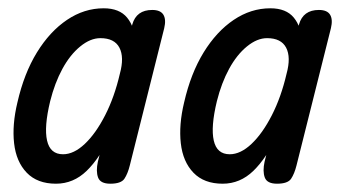

<svg xmlns="http://www.w3.org/2000/svg" viewBox="-20 -443 844 463"><path d="M115 0Q70 0 44.5 -26.5Q19 -53 14 -97.5Q9 -142 22 -196Q38 -266 69 -316.5Q100 -367 141.5 -395Q183 -423 230 -423Q268 -423 286.5 -400.5Q305 -378 307 -339.5Q309 -301 295 -252Q273 -175 247 -118.5Q221 -62 189 -31Q157 0 115 0ZM132 -71Q158 -71 184.5 -96Q211 -121 233.5 -165Q256 -209 269 -265Q280 -305 268 -328Q256 -351 222 -351Q198 -351 173.5 -331Q149 -311 130.5 -277Q112 -243 101 -199Q86 -137 93.5 -104Q101 -71 132 -71ZM246 0Q222 0 216.5 -15Q211 -30 216 -53L299 -384Q309 -419 347 -419Q367 -419 374 -407.5Q381 -396 376 -375L293 -44Q288 -24 280 -12Q272 0 246 0Z M517 0Q472 0 446.5 -26.5Q421 -53 416 -97.5Q411 -142 424 -196Q440 -266 471 -316.5Q502 -367 543.5 -395Q585 -423 632 -423Q670 -423 688.5 -400.5Q707 -378 709 -339.5Q711 -301 697 -252Q675 -175 649 -118.5Q623 -62 591 -31Q559 0 517 0ZM534 -71Q560 -71 586.5 -96Q613 -121 635.5 -165Q658 -209 671 -265Q682 -305 670 -328Q658 -351 624 -351Q600 -351 575.5 -331Q551 -311 532.5 -277Q514 -243 503 -199Q488 -137 495.5 -104Q503 -71 534 -71ZM648 0Q624 0 618.5 -15Q613 -30 618 -53L701 -384Q711 -419 749 -419Q769 -419 776 -407.5Q783 -396 778 -375L695 -44Q690 -24 682 -12Q674 0 648 0Z"/></svg>

Font: Edu TAS Beginner Medium
Style: Regular
Weight: 500
Version: Version 1.003